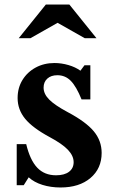

<svg xmlns="http://www.w3.org/2000/svg" viewBox="-20 -820 506 850"><path d="M107 -35 85 0H54V-182H96Q113 -111 145 -77.5Q177 -44 228 -44Q265 -44 285.5 -59.5Q306 -75 306 -102Q306 -130 281 -156.5Q256 -183 200 -213Q124 -254 91 -294.5Q58 -335 58 -386Q58 -431 79.5 -466Q101 -501 138 -521Q175 -541 221 -541Q252 -541 283 -532Q314 -523 336 -507L354 -531H380V-380H341Q318 -437 293.5 -462Q269 -487 234 -487Q206 -487 189.5 -472Q173 -457 173 -432Q173 -404 198 -379Q223 -354 279 -324Q360 -281 395 -239Q430 -197 430 -143Q430 -74 380.5 -32Q331 10 248 10Q205 10 168 -1.5Q131 -13 107 -35ZM183 -800H287L407 -651H355L235 -719L115 -651H63Z"/></svg>

Font: Libre Baskerville
Style: Bold
Weight: 700
Designer: Pablo Impallari, Rodrigo Fuenzalida
Foundry: Pablo Impallari, Rodrigo Fuenzalida
Version: Version 1.051; ttfautohint (v1.8.4.7-5d5b)